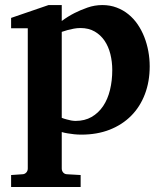

<svg xmlns="http://www.w3.org/2000/svg" viewBox="-20 -520 644 759"><path d="M423.8 -243.2Q423.8 -275.9 416.3 -306.2Q408.7 -336.4 393.3 -359.1Q377.9 -381.8 354.2 -395.5Q330.6 -409.2 297.9 -409.2Q284.7 -409.2 271.7 -406.7Q258.8 -404.3 248 -401.4Q235.4 -397.9 224.1 -394V-54.2Q233.9 -50.3 243.7 -47.9Q252 -45.4 261.2 -43.7Q270.5 -42 278.8 -42Q314.9 -42 342 -57.6Q369.1 -73.2 387.5 -100.3Q405.8 -127.4 414.8 -164.3Q423.8 -201.2 423.8 -243.2ZM571.8 -257.8Q571.8 -197.3 552.7 -147.5Q533.7 -97.7 498.5 -62.3Q463.4 -26.9 413.6 -7.3Q363.8 12.2 301.8 12.2Q286.6 12.2 272.9 10.7Q259.3 9.3 248 7.3Q235.4 5.4 224.1 2V146Q224.1 155.8 230.2 162.4Q236.3 168.9 246.1 168.9L298.8 171.9V219.2H23.9V171.9L67.9 168.9Q77.1 168.9 83.5 162.4Q89.8 155.8 89.8 146V-408.2H23.9V-449.2L171.9 -500H224.1V-437Q247.6 -454.6 274.4 -468.3Q297.4 -480 325.7 -490Q354 -500 384.8 -500Q415 -500 440.9 -490.2Q466.8 -480.5 487.5 -463.6Q508.3 -446.8 524.2 -423.6Q540 -400.4 550.5 -373.5Q561 -346.7 566.4 -317.1Q571.8 -287.6 571.8 -257.8Z"/></svg>

Font: Charis SIL Eur
Style: Bold
Weight: 700
Foundry: SIL International
Version: Version 5.000